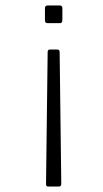

<svg xmlns="http://www.w3.org/2000/svg" viewBox="-20 -519 380 705"><path d="M149 156 155 -329Q156 -337 162 -337H191Q198 -337 199 -329L205 156Q205 166 196 166H156Q149 166 149 156ZM145 -445V-488Q145 -499 155 -499H199Q209 -499 209 -489V-446Q209 -434 201 -434H154Q145 -434 145 -445Z"/></svg>

Font: Vivano Light
Style: Regular
Weight: 300
Designer: Joe Prince, Josias Burgherr
Version: Version 2.064;September 19, 2022;FontCreator 14.0.0.2877 64-